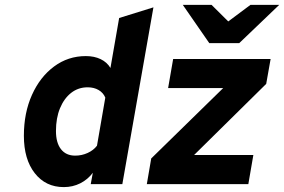

<svg xmlns="http://www.w3.org/2000/svg" viewBox="-20 -752 1160 784"><path d="M240.5 12Q166.5 12 122 -44.8Q77.5 -101.5 77.5 -197.5Q77.5 -291 110.5 -364.5Q143.5 -438 200.8 -480.5Q258 -523 330.5 -523Q365 -523 391 -510.5Q417 -498 431 -474.5L466.5 -678.5L606.5 -722L479.5 0H350.5L359 -46.5Q338.5 -19 307.8 -3.5Q277 12 240.5 12ZM287 -116.5Q314 -116.5 338 -127.5Q362 -138.5 376 -157L410 -353.5Q401.5 -373.5 382.5 -384.5Q363.5 -395.5 338 -395.5Q299.5 -395.5 270.5 -372.8Q241.5 -350 225 -310Q208.5 -270 208.5 -217Q208.5 -169 229 -142.8Q249.5 -116.5 287 -116.5ZM579.5 0 597.5 -105 891.5 -392.5H666.5L687 -511H1085L1067 -409.5L772.5 -119H1014.5L994 0ZM834.5 -576 726.5 -732H844L912 -664.5L1002.5 -732H1120L957 -576Z"/></svg>

Font: Overpass ExtraBold
Style: Italic
Weight: 800
Italic angle: -10°
Designer: Delve Withrington, Dave Bailey, Thomas Jockin
Foundry: Delve Fonts LLC
Version: Version 4.000